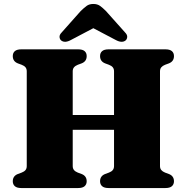

<svg xmlns="http://www.w3.org/2000/svg" viewBox="-20 -949 942 969"><path d="M212 -368.5H635.5V-294H212ZM347 -111Q347 -98.5 353.5 -90.8Q360 -83 372.5 -78L391.5 -71Q417.5 -61 417.5 -34Q417.5 -18.5 407 -9.2Q396.5 0 374.5 0H87.5Q65.5 0 55 -9.2Q44.5 -18.5 44.5 -34Q44.5 -61 70.5 -71L89.5 -78Q102.5 -83 108.8 -90.8Q115 -98.5 115 -111V-589Q115 -601.5 108.8 -609.2Q102.5 -617 89.5 -622L70.5 -629Q44.5 -639 44.5 -666Q44.5 -682 55 -691Q65.5 -700 87.5 -700H374.5Q396.5 -700 407 -691Q417.5 -682 417.5 -666Q417.5 -639 391.5 -629L372.5 -622Q360 -617 353.5 -609.2Q347 -601.5 347 -589ZM787.5 -111Q787.5 -98.5 794 -90.8Q800.5 -83 813 -78L832 -71Q858 -61 858 -34Q858 -18.5 847.5 -9.2Q837 0 815 0H528Q506 0 495.5 -9.2Q485 -18.5 485 -34Q485 -61 511 -71L530 -78Q543 -83 549.2 -90.8Q555.5 -98.5 555.5 -111V-589Q555.5 -601.5 549.2 -609.2Q543 -617 530 -622L511 -629Q485 -639 485 -666Q485 -682 495.5 -691Q506 -700 528 -700H815Q837 -700 847.5 -691Q858 -682 858 -666Q858 -639 832 -629L813 -622Q800.5 -617 794 -609.2Q787.5 -601.5 787.5 -589ZM499 -832H403L563.5 -747.5Q595.5 -730 614 -745Q621 -751 622 -762.2Q623 -773.5 610.5 -786L514.5 -893.5Q498.5 -909.5 485 -919.2Q471.5 -929 451 -929Q430.5 -929 417.2 -919.2Q404 -909.5 387.5 -893.5L292 -786Q279.5 -773.5 280.5 -762.2Q281.5 -751 288.5 -745Q307 -730 338.5 -747.5Z"/></svg>

Font: Fraunces
Style: Regular
Weight: 900
Version: Version 1.000;[b76b70a41]